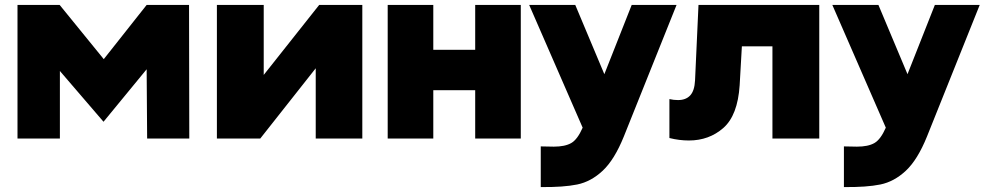

<svg xmlns="http://www.w3.org/2000/svg" viewBox="-20 -562 3995 779"><path d="M51 -542H222L401 -322L575 -542H747L748 0H577L575 -281L400 -68L223 -274V0H51Z M860 -542H1050V-258L1275 -542H1450V0H1261V-285L1036 0H860Z M1553 -542H1738V-360H1908V-542H2093V0H1908V-196H1738V0H1553Z M2227 33Q2272 33 2297.5 18.5Q2323 4 2344 -44L2127 -542H2314L2432 -261L2543 -542H2725L2511 -8Q2473 86 2425.5 130.5Q2378 175 2322 186.5Q2266 198 2174 197V32Z M3114 -374H2990L2981 -216Q2973 -94 2915 -43Q2857 8 2775 8Q2736 8 2696 -2V-160Q2713 -156 2731 -156Q2763 -156 2780.5 -175Q2798 -194 2800 -236L2814 -542H3304V0H3114Z M3457 33Q3502 33 3527.5 18.5Q3553 4 3574 -44L3357 -542H3544L3662 -261L3773 -542H3955L3741 -8Q3703 86 3655.5 130.5Q3608 175 3552 186.5Q3496 198 3404 197V32Z"/></svg>

Font: Chess Sans ExtraBold
Style: Regular
Weight: 800
Designer: Wolf Bōese
Foundry: Wolf Bōese
Version: Version 7.223